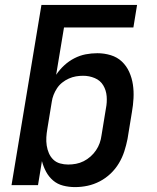

<svg xmlns="http://www.w3.org/2000/svg" viewBox="-20 -755 640 783"><path d="M286 8Q261 8 237.5 2Q214 -4 196.5 -19Q179 -34 168 -54.5Q157 -75 151 -98L135 0H27L149 -735H539L524 -643H241L209 -450Q223 -471 242 -488.5Q261 -506 283.5 -517.5Q306 -529 329.5 -533.5Q353 -538 377 -538Q405 -538 431.5 -530Q458 -522 477 -504Q496 -486 507 -461.5Q518 -437 522 -410Q526 -383 524.5 -354.5Q523 -326 518 -298L500 -188Q495 -163 487 -138Q479 -113 465 -89.5Q451 -66 431 -47Q411 -28 387 -15.5Q363 -3 337.5 2.5Q312 8 286 8ZM258 -84Q274 -84 290 -87Q306 -90 321 -97.5Q336 -105 349 -116.5Q362 -128 371.5 -142Q381 -156 386.5 -171.5Q392 -187 394 -203L412 -313Q417 -338 415 -362.5Q413 -387 401 -407Q389 -427 366.5 -436.5Q344 -446 319 -446Q304 -446 289.5 -443.5Q275 -441 260.5 -434.5Q246 -428 233.5 -418Q221 -408 212.5 -395Q204 -382 198.5 -368Q193 -354 191 -339L173 -229Q170 -212 169 -195Q168 -178 170.5 -161.5Q173 -145 179.5 -130Q186 -115 197.5 -104Q209 -93 225 -88.5Q241 -84 258 -84Z"/></svg>

Font: Iosevka Curly SmBdEx
Style: Italic
Weight: 600
Width: 7
Italic angle: -9°
Monospace: yes
Designer: Belleve Invis
Foundry: Belleve Invis
Version: Version 11.1.0; ttfautohint (v1.8.3)